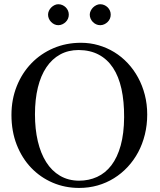

<svg xmlns="http://www.w3.org/2000/svg" viewBox="-20 -882 763 917"><path d="M683.1 -335Q683.1 -285.2 671.9 -239.5Q660.6 -193.8 639.9 -155Q619.1 -116.2 589.8 -84.7Q560.5 -53.2 524.4 -30.8Q488.3 -8.3 446.3 3.7Q404.3 15.6 357.9 15.6Q290.5 15.6 231.7 -9.5Q172.9 -34.7 128.9 -80.6Q85 -126.5 59.8 -190.7Q34.7 -254.9 34.7 -333Q34.7 -407.2 60.1 -470.5Q85.4 -533.7 130.1 -579.8Q174.8 -626 235.4 -651.9Q295.9 -677.7 366.7 -677.7Q410.2 -677.7 450.4 -666Q490.7 -654.3 525.9 -632.8Q561 -611.3 589.8 -580.6Q618.7 -549.8 639.4 -511.7Q660.2 -473.6 671.6 -429.2Q683.1 -384.8 683.1 -335ZM572.8 -322.3Q573.2 -397.9 560.1 -457.5Q546.9 -517.1 519.8 -558.1Q492.7 -599.1 451.9 -620.8Q411.1 -642.6 356 -643.1Q306.2 -643.1 267.3 -621.8Q228.5 -600.6 201.7 -560.8Q174.8 -521 160.9 -464.1Q147 -407.2 147 -335.9Q147 -265.6 160.6 -207.5Q174.3 -149.4 200.7 -107.7Q227.1 -65.9 266.4 -42.7Q305.7 -19.5 356.9 -19Q404.3 -19 443.8 -37.1Q483.4 -55.2 512 -92.5Q540.5 -129.9 556.4 -187Q572.3 -244.1 572.8 -322.3ZM308.6 -812Q308.6 -801.8 304.7 -792.7Q300.8 -783.7 293.7 -776.9Q286.6 -770 277.6 -765.9Q268.6 -761.7 258.3 -761.7Q248.5 -761.7 239.7 -765.9Q231 -770 224.1 -777.1Q217.3 -784.2 213.4 -793.2Q209.5 -802.2 209.5 -812Q209.5 -821.3 213.6 -830.3Q217.8 -839.4 224.6 -846.2Q231.4 -853 240.2 -857.4Q249 -861.8 258.3 -861.8Q268.6 -861.8 277.6 -857.9Q286.6 -854 293.7 -847.2Q300.8 -840.3 304.7 -831.3Q308.6 -822.3 308.6 -812ZM508.8 -812Q508.8 -801.8 504.9 -792.7Q501 -783.7 493.9 -776.9Q486.8 -770 477.8 -765.9Q468.8 -761.7 458.5 -761.7Q448.2 -761.7 439.2 -765.9Q430.2 -770 423.3 -777.1Q416.5 -784.2 412.6 -793.2Q408.7 -802.2 408.7 -812Q408.7 -821.3 413.1 -830.3Q417.5 -839.4 424.3 -846.2Q431.2 -853 440.2 -857.4Q449.2 -861.8 458.5 -861.8Q468.8 -861.8 477.8 -857.9Q486.8 -854 493.9 -847.2Q501 -840.3 504.9 -831.3Q508.8 -822.3 508.8 -812Z"/></svg>

Font: Doulos SIL APac
Style: Regular
Weight: 400
Designer: Walt Agee, Victor Gaultney, Peter Martin, Debbi Hosken, Becca Hirsbrunner
Foundry: SIL International
Version: Version 5.000